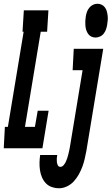

<svg xmlns="http://www.w3.org/2000/svg" viewBox="-50 -790 594 1023"><path d="M-30 0 -24 -114H-8L76 -621H70L77 -735H208L201 -621H167L83 -114H136L151 -200H209L176 0ZM459 -590Q447 -590 436.5 -595Q426 -600 419.5 -609.5Q413 -619 409.5 -630Q406 -641 405 -653Q404 -665 404.5 -677.5Q405 -690 407 -702Q409 -714 413 -726Q417 -738 425.5 -748.5Q434 -759 445.5 -764.5Q457 -770 469 -770Q481 -770 491.5 -765Q502 -760 509 -750.5Q516 -741 519 -730Q522 -719 523.5 -707Q525 -695 524 -682.5Q523 -670 521 -658Q519 -646 515 -634Q511 -622 503 -611.5Q495 -601 483 -595.5Q471 -590 459 -590ZM265 213Q245 213 226 206.5Q207 200 194 186Q181 172 173.5 154.5Q166 137 163 117Q160 97 160.5 76.5Q161 56 164 36H255Q253 45 252.5 54.5Q252 64 253 73Q254 82 258 90.5Q262 99 272 99Q281 99 288.5 90.5Q296 82 300.5 72.5Q305 63 308 53.5Q311 44 313.5 34.5Q316 25 318 15.5Q320 6 322 -4L390 -416H337L343 -530H500L410 15Q406 36 401 57.5Q396 79 388.5 99Q381 119 370 139Q359 159 343.5 176Q328 193 307 203Q286 213 265 213Z"/></svg>

Font: Iosevka Slab Heavy
Style: Italic
Weight: 900
Italic angle: -9°
Monospace: yes
Designer: Belleve Invis
Foundry: Belleve Invis
Version: Version 11.1.0; ttfautohint (v1.8.3)